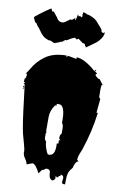

<svg xmlns="http://www.w3.org/2000/svg" viewBox="-115 -1091 776 1229"><g transform="rotate(10 273.0 -476.5)"><path d="M144 -814.9 138.2 -814Q111.3 -822.3 97.7 -834.5Q84 -846.7 72.3 -864.7Q60.5 -882.8 48.3 -894L39.6 -909.2L30.8 -913.1L17.1 -941.9Q17.1 -946.8 51.8 -972.7Q86.4 -998.5 108.9 -1013.2L119.1 -1018.1Q119.6 -1017.1 120.8 -1012.5Q122.1 -1007.8 122.8 -1006.1Q123.5 -1004.4 125.7 -1002.2Q127.9 -1000 131.3 -1000Q134.8 -1000 136.2 -1001L162.6 -968.3Q175.3 -941.9 199.7 -941.9Q209 -941.9 217.3 -947.3L251 -971.2L258.8 -968.3L278.8 -984.4L281.7 -967.3Q287.1 -982.4 292 -1010.7L298.3 -998.5L306.2 -1002L319.3 -996.1L322.8 -1004.9L320.3 -1012.2L323.2 -1029.3H327.6Q332.5 -1029.3 342.3 -1024.2Q352.1 -1019 357.9 -1019H360.4Q397 -1007.3 415 -989.3Q421.4 -982.9 434.1 -967.5Q446.8 -952.1 455.6 -942.4L460.9 -924.8L471.2 -920.9L481.4 -926.8Q481.4 -906.7 468 -886.7Q454.6 -866.7 440.4 -855.2Q426.3 -843.8 403.8 -828.4Q381.3 -813 376.5 -809.1L379.4 -818.8L371.6 -816.4Q371.6 -823.2 368.7 -828.6Q363.8 -836.9 356 -833L322.3 -857.4Q314.5 -851.6 310.1 -851.6Q304.7 -850.6 302.2 -859.9Q288.6 -859.9 249 -834L241.2 -835.4L221.7 -819.8Q218.3 -820.3 214.8 -818.8Q197.3 -809.6 176.3 -803.7H173.3Q168.9 -803.7 159.2 -809.3Q149.4 -814.9 144 -814.9ZM219.2 35.6Q190.9 -21 170.9 -21Q169.9 -21 133.8 -7.8Q132.8 -22.5 118.4 -42.7Q104 -63 104 -83H105Q105 -100.6 95.2 -133.8Q85.4 -167 78.6 -193.8Q71.8 -220.7 63.2 -278.3Q54.7 -335.9 46.6 -405.5Q38.6 -475.1 32.7 -512.7L29.3 -510.7L25.9 -511.7L35.6 -523.4H25.9V-535.6H27.3L25.9 -546.9L30.3 -545.9Q36.6 -559.6 36.6 -572.3L35.6 -580.1H26.4Q33.2 -582.5 49.8 -611.8Q66.4 -641.1 85 -661.4Q103.5 -681.6 126.5 -698.7Q179.7 -738.3 266.6 -738.3V-727.5L275.9 -738.3L331.1 -727.5V-738.3Q381.3 -738.3 458 -671.4L467.8 -682.1L468.8 -673.3L460 -671.4L478 -659.2L468.8 -648.9Q471.7 -642.6 481.9 -634.3Q492.2 -626 498.5 -626H500.5L526.4 -591.8H519.5Q516.6 -579.1 516.6 -551.3Q516.6 -523.4 517.6 -511.7L526.4 -501L517.6 -411.1H526.4Q510.7 -285.2 468.8 -162.1Q466.8 -156.7 460.4 -141.6Q448.2 -111.8 448.2 -93.8L458 -83Q447.3 -83 439.5 -67.6Q431.6 -52.2 429.2 -37.6Q410.6 -16.1 405 1Q399.4 18.1 399.4 44.4V75.7H389.6Q377.9 75.7 377.9 62.5L380.4 37.1Q380.4 21 360.8 18.6V29.3L354.5 28.3L340.8 42L331.1 32.2V53.2L317.4 65.4Q302.7 62.5 296.6 51Q290.5 39.6 291 27.8Q292.5 -2.9 266.6 -2.9Q260.3 -2.9 252.7 3.9Q245.1 10.7 243.4 10.7Q241.7 10.7 239.7 7.8ZM266.6 -93.8Q302.2 -93.8 302.2 -157.2Q302.2 -168 301.3 -173.3H311.5V-196.3H321.3L311.5 -207V-219.2Q311.5 -230 321.3 -240.7V-275.4Q321.3 -297.9 311.5 -308.6V-333.5Q311.5 -389.6 293.5 -413.1Q285.6 -422.9 274.9 -422.9H257.8V-411.1H248.5Q220.7 -372.1 220.7 -331.5V-240.7Q220.7 -234.4 226.6 -229.5H220.7V-196.3Q220.7 -183.6 231.9 -173.3Q231.9 -156.2 240 -131.3Q248 -106.4 257.8 -93.8ZM35.6 -489.7H25.9V-501ZM35.6 -479H25.9L27.3 -484.4Z"/></g></svg>

Font: Butcherman
Style: Regular
Weight: 400
Version: Version 001.004